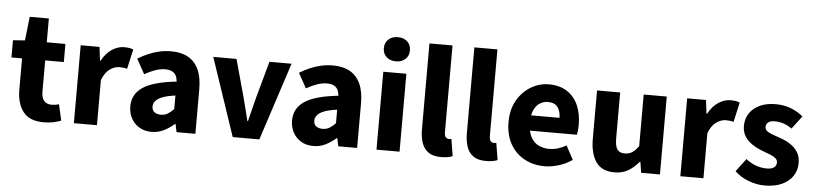

<svg xmlns="http://www.w3.org/2000/svg" viewBox="-44 -965 5166 1218"><g transform="rotate(5 2539.0 -355.5)"><path d="M255.9 11.2Q164.2 11.2 124.3 -42Q84.5 -95.2 84.5 -181.1V-380.8H16.8V-490.4L92.8 -496.1L110 -647.8H231.7V-496.1H350.4V-380.8H231.7V-182.7Q231.7 -140.9 249.3 -122.5Q266.8 -104.2 295.8 -104.2Q308.1 -104.2 320.3 -106Q332.5 -107.7 342.9 -111.8L366.4 -9.1Q347.4 -1.3 319.2 4.9Q291 11.2 255.9 11.2Z M447.7 0V-496.1H567.6L578.2 -409.5H582Q608.8 -459.2 646.7 -483.6Q684.5 -508.1 722.8 -508.1Q743.9 -508.1 757.7 -505.6Q771.5 -503.1 782.1 -498.1L754 -373.3Q741.5 -376.3 730.9 -377.8Q720.4 -379.3 703.9 -379.3Q675.8 -379.3 645.2 -359Q614.6 -338.6 594.6 -287.5V0Z M942.7 12Q897.6 12 864.4 -8.1Q831.2 -28.2 813 -62.1Q794.9 -96 794.9 -137.5Q794.9 -216.1 861 -260Q927.1 -304 1074.1 -319.5Q1072.7 -341.2 1064.6 -357.3Q1056.4 -373.4 1039.6 -382.2Q1022.8 -391 995.8 -391Q964.6 -391 932.7 -379.7Q900.7 -368.4 864.5 -348.3L812.3 -442.9Q843.9 -462.3 878.1 -477.1Q912.3 -492 948.8 -500Q985.2 -508.1 1024.2 -508.1Q1087.8 -508.1 1131.7 -483.5Q1175.5 -458.8 1198.4 -409.3Q1221.4 -359.7 1221.4 -283.6V0H1101.4L1090.8 -50.8H1087.1Q1056 -23.5 1020.5 -5.8Q985.1 12 942.7 12ZM992.6 -101.6Q1017.5 -101.6 1036.3 -113.2Q1055 -124.8 1074.1 -144.3V-230.9Q1022 -223.8 991.8 -212Q961.6 -200.2 948.6 -184.1Q935.5 -168.1 935.5 -149.3Q935.5 -125.6 951.1 -113.6Q966.7 -101.6 992.6 -101.6Z M1459.1 0 1292 -496.1H1439.8L1504.4 -261.9Q1513.9 -225.2 1523.6 -187.1Q1533.3 -148.9 1542.9 -109.6H1546.9Q1556.4 -148.9 1566.1 -187.1Q1575.8 -225.2 1585.1 -261.9L1649.7 -496.1H1790.6L1628.7 0Z M1972.7 12Q1927.6 12 1894.4 -8.1Q1861.2 -28.2 1843 -62.1Q1824.9 -96 1824.9 -137.5Q1824.9 -216.1 1891 -260Q1957.1 -304 2104.1 -319.5Q2102.7 -341.2 2094.6 -357.3Q2086.4 -373.4 2069.6 -382.2Q2052.8 -391 2025.8 -391Q1994.6 -391 1962.7 -379.7Q1930.7 -368.4 1894.5 -348.3L1842.3 -442.9Q1873.9 -462.3 1908.1 -477.1Q1942.3 -492 1978.8 -500Q2015.2 -508.1 2054.2 -508.1Q2117.8 -508.1 2161.7 -483.5Q2205.5 -458.8 2228.4 -409.3Q2251.4 -359.7 2251.4 -283.6V0H2131.4L2120.8 -50.8H2117.1Q2086 -23.5 2050.5 -5.8Q2015.1 12 1972.7 12ZM2022.6 -101.6Q2047.5 -101.6 2066.3 -113.2Q2085 -124.8 2104.1 -144.3V-230.9Q2052 -223.8 2021.8 -212Q1991.6 -200.2 1978.6 -184.1Q1965.5 -168.1 1965.5 -149.3Q1965.5 -125.6 1981.1 -113.6Q1996.7 -101.6 2022.6 -101.6Z M2374.7 0V-496.1H2521.6V0ZM2448.2 -568.7Q2411.2 -568.7 2388.1 -589.7Q2365 -610.7 2365 -645.8Q2365 -680.6 2388.1 -701.7Q2411.2 -722.9 2448.2 -722.9Q2485.1 -722.9 2508.2 -701.7Q2531.3 -680.6 2531.3 -645.8Q2531.3 -610.7 2508.2 -589.7Q2485.1 -568.7 2448.2 -568.7Z M2786 11.2Q2735.5 11.2 2706.1 -9.3Q2676.6 -29.7 2663.7 -67.2Q2650.7 -104.7 2650.7 -154.8V-700.5H2797.6V-148.8Q2797.6 -125.5 2806.4 -116.4Q2815.2 -107.3 2824.5 -107.3Q2829.2 -107.3 2832.7 -107.8Q2836.2 -108.3 2842.2 -109.3L2859.7 -1.2Q2848.1 4.3 2829.6 7.7Q2811.1 11.2 2786 11.2Z M3072 11.2Q3021.5 11.2 2992.1 -9.3Q2962.6 -29.7 2949.7 -67.2Q2936.7 -104.7 2936.7 -154.8V-700.5H3083.6V-148.8Q3083.6 -125.5 3092.4 -116.4Q3101.2 -107.3 3110.5 -107.3Q3115.2 -107.3 3118.7 -107.8Q3122.2 -108.3 3128.2 -109.3L3145.7 -1.2Q3134.1 4.3 3115.6 7.7Q3097.1 11.2 3072 11.2Z M3444.9 12Q3374.2 12 3317.2 -18.9Q3260.2 -49.7 3227.1 -107.8Q3193.9 -165.9 3193.9 -247.8Q3193.9 -328.5 3227.6 -386.6Q3261.2 -444.7 3314.8 -476.4Q3368.4 -508.1 3427.8 -508.1Q3498.4 -508.1 3545.5 -476.9Q3592.6 -445.6 3615.9 -391.7Q3639.1 -337.8 3639.1 -270Q3639.1 -250.5 3637.1 -232.2Q3635.2 -214 3633.2 -205H3308.7L3307 -302.2H3513.7Q3513.7 -343.7 3494.5 -370Q3475.2 -396.2 3431.2 -396.2Q3406.6 -396.2 3382.6 -382.3Q3358.6 -368.5 3343.4 -336Q3328.2 -303.5 3329.6 -248.3Q3331.3 -191.1 3351.3 -158.7Q3371.3 -126.3 3401.4 -113.2Q3431.6 -100.2 3465 -100.2Q3493.5 -100.2 3520.4 -108.2Q3547.3 -116.3 3573.8 -131.8L3620.8 -43.8Q3583.3 -17.4 3536.2 -2.7Q3489.2 12 3444.9 12Z M3889.9 12Q3809.3 12 3772.6 -41.6Q3735.8 -95.1 3735.8 -188.1V-496.1H3883.1V-207Q3883.1 -153.5 3898.1 -133.3Q3913.1 -113.1 3944.5 -113.1Q3972.4 -113.1 3992.1 -125.8Q4011.9 -138.4 4032.9 -167.7V-496.1H4179.8V0H4059.9L4049.3 -68.8H4045.6Q4014.5 -31.7 3977.5 -9.8Q3940.6 12 3889.9 12Z M4309.7 0V-496.1H4429.6L4440.2 -409.5H4444Q4470.8 -459.2 4508.7 -483.6Q4546.5 -508.1 4584.8 -508.1Q4605.9 -508.1 4619.7 -505.6Q4633.5 -503.1 4644.1 -498.1L4616 -373.3Q4603.5 -376.3 4592.9 -377.8Q4582.4 -379.3 4565.9 -379.3Q4537.8 -379.3 4507.2 -359Q4476.6 -338.6 4456.6 -287.5V0Z M4846.2 12Q4796.8 12 4745.1 -7.2Q4693.4 -26.4 4655.8 -62.3L4718.3 -145Q4752.5 -118.2 4785.9 -107.5Q4819.3 -96.7 4849.9 -96.7Q4882.7 -96.7 4897.7 -108.4Q4912.7 -120.1 4912.7 -139.5Q4912.7 -155.9 4899.6 -167Q4886.5 -178.1 4864.7 -186.7Q4843 -195.3 4815.7 -205.3Q4780.4 -218.3 4750.3 -238Q4720.2 -257.6 4701.8 -285.9Q4683.5 -314.2 4683.5 -352.8Q4683.5 -422.6 4735.6 -465.4Q4787.7 -508.1 4873.2 -508.1Q4926.8 -508.1 4971.6 -490.4Q5016.4 -472.8 5048 -445.2L4985.4 -362.8Q4958.3 -382.3 4931.1 -390.8Q4904 -399.4 4877.5 -399.4Q4848.8 -399.4 4834.9 -388.5Q4820.9 -377.6 4820.9 -359.7Q4820.9 -345.6 4830.7 -335.8Q4840.5 -326 4861.1 -317.7Q4881.7 -309.3 4913.1 -299Q4951.1 -286.8 4982.4 -267Q5013.6 -247.2 5031.9 -218.2Q5050.1 -189.3 5050.1 -148.2Q5050.1 -103.4 5026.8 -67.1Q5003.4 -30.9 4958.1 -9.4Q4912.8 12 4846.2 12Z"/></g></svg>

Font: Mada
Style: Regular
Weight: 400
Designer: Khaled Hosny
Version: Version 1.5